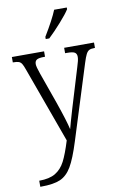

<svg xmlns="http://www.w3.org/2000/svg" viewBox="-107 -823 706 1121"><g transform="rotate(-10 246.5 -263.0)"><path d="M38 203Q99 203 134.5 181.5Q170 160 191.5 118.5Q213 77 237 -1L75 -448Q66 -474 59 -485Q52 -496 41 -500Q30 -504 8 -504H6V-536H197V-504H192Q160 -504 148 -496.5Q136 -489 136 -471Q136 -455 151 -413L217 -227Q257 -112 268 -62Q275 -90 301 -178L308 -201L372 -412Q385 -451 385 -470Q385 -489 373 -496.5Q361 -504 328 -504H316V-536H493V-504H489Q469 -504 458.5 -498.5Q448 -493 440 -477.5Q432 -462 421 -427L283 12Q252 111 224.5 157.5Q197 204 157 221.5Q117 239 43 239H38ZM219 -618Q276 -712 297 -765H372V-755Q356 -729 315 -683Q274 -637 240 -605H219Z"/></g></svg>

Font: Noto Serif NarrowLight
Style: Regular
Weight: 300
Width: 4
Designer: Monotype Design Team
Foundry: Monotype Imaging Inc.
Version: Version 1.001